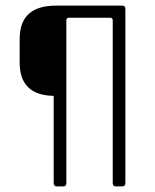

<svg xmlns="http://www.w3.org/2000/svg" viewBox="-20 -663 553 683"><path d="M206 0H182Q171 0 171 -12V-322Q50 -324 50 -440V-525Q50 -643 179 -643H415Q426 -643 426 -632V-12Q426 0 415 0H392Q381 0 381 -12V-591Q381 -600 371 -600H226Q216 -600 216 -591V-12Q216 0 206 0Z"/></svg>

Font: Rajdhani
Style: Regular
Weight: 400
Designer: Satya Rajpurohit, Jyotish Sonowal
Foundry: Indian Type Foundry
Version: Version 1.201;PS 1.0;hotconv 1.0.78;makeotf.lib2.5.61930; tt